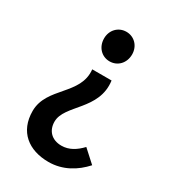

<svg xmlns="http://www.w3.org/2000/svg" viewBox="-171 -595 786 878"><g transform="rotate(30 222.0 -156.0)"><path d="M45 25C45 134 119 191 224 191C299 191 360 154 405 104L340 45C311 76 278 97 238 97C186 97 156 64 156 17C156 -73 308 -130 288 -276H186C200 -147 45 -102 45 25ZM162 -426C162 -380 194 -347 236 -347C278 -347 310 -380 310 -426C310 -470 278 -503 236 -503C194 -503 162 -470 162 -426Z"/></g></svg>

Font: DAIFUKU Sans Semibold
Style: Regular
Weight: 600
Designer: Original font ‘Source Sans 3’ : Paul D. Hunt
Foundry: Daifuku
Version: Version 1.000